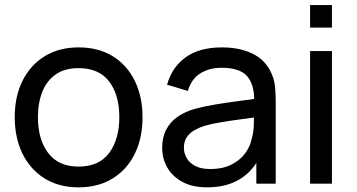

<svg xmlns="http://www.w3.org/2000/svg" viewBox="-20 -748 1452 782"><path d="M300 15Q219.5 15 161.2 -21.5Q103 -58 71.5 -122.5Q40 -187 40 -270.5Q40 -355.5 72 -419.5Q104 -483.5 162.5 -519.2Q221 -555 300 -555Q381 -555 439.5 -518.8Q498 -482.5 529.2 -418.2Q560.5 -354 560.5 -270.5Q560.5 -186 529 -121.8Q497.5 -57.5 439 -21.2Q380.5 15 300 15ZM300 -69.5Q384 -69.5 425 -125.5Q466 -181.5 466 -270.5Q466 -362 424.5 -416.2Q383 -470.5 300 -470.5Q243.5 -470.5 207 -445Q170.5 -419.5 152.5 -374.5Q134.5 -329.5 134.5 -270.5Q134.5 -179.5 176.5 -124.5Q218.5 -69.5 300 -69.5Z M824 15Q763.5 15 722.8 -7.2Q682 -29.5 661.2 -66Q640.5 -102.5 640.5 -146Q640.5 -188.5 656.8 -219.8Q673 -251 702.5 -271.8Q732 -292.5 773 -304.5Q811.5 -315 859.2 -322.8Q907 -330.5 956 -337Q1005 -343.5 1047.5 -349.5L1015.5 -331Q1017 -403 986.8 -437.5Q956.5 -472 882.5 -472Q833.5 -472 796.8 -449.8Q760 -427.5 745 -377.5L660.5 -403Q680 -474 736 -514.5Q792 -555 883.5 -555Q957 -555 1009.8 -528.8Q1062.5 -502.5 1085.5 -449.5Q1097 -424.5 1100 -395.2Q1103 -366 1103 -334V0H1024V-129.5L1042.5 -117.5Q1012 -52 957.2 -18.5Q902.5 15 824 15ZM837.5 -59.5Q885.5 -59.5 920.8 -76.8Q956 -94 977.5 -122.2Q999 -150.5 1005.5 -184Q1013 -209 1013.8 -239.8Q1014.5 -270.5 1014.5 -287L1045.5 -273.5Q1002 -267.5 960 -262Q918 -256.5 880.5 -250.2Q843 -244 813 -235.5Q791 -228.5 771.8 -217.5Q752.5 -206.5 740.8 -189.2Q729 -172 729 -146.5Q729 -124.5 740.2 -104.5Q751.5 -84.5 775.2 -72Q799 -59.5 837.5 -59.5Z M1243 -635.5V-727.5H1332V-635.5ZM1243 0V-540H1332V0Z"/></svg>

Font: Manrope ExtraLight Medium
Style: Regular
Weight: 500
Version: Version 4.504